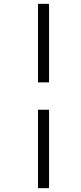

<svg xmlns="http://www.w3.org/2000/svg" viewBox="-20 -889 420 1000"><path d="M178 -869H235.5V-460H178ZM178 -317.5H235.5V91H178Z"/></svg>

Font: Merriweather 120pt
Style: Bold Italic
Weight: 700
Italic angle: -7.8°
Version: Version 2.101